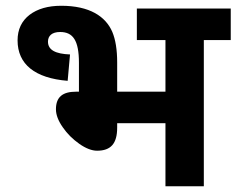

<svg xmlns="http://www.w3.org/2000/svg" viewBox="-20 -652 828 672"><path d="M559.1 0H693.4V-511.7H787.6V-622.1H459V-511.7H559.1V-331.1H390.1V-433.6C390.1 -478 384.3 -513.7 373 -540.5C349.6 -594.7 293.5 -631.8 194.3 -631.8C147.9 -631.8 111.3 -621.1 83.5 -600.1C55.7 -578.6 41.5 -548.8 41.5 -510.7C41.5 -427.2 102.1 -378.4 216.8 -369.1L225.1 -461.4C174.8 -463.4 147.9 -476.6 147.9 -506.3C147.9 -526.4 161.6 -540 190.4 -540C235.4 -540 256.3 -510.7 256.3 -432.1V-331.1H246.1C199.2 -331.1 175.8 -312.5 175.8 -269.5C175.8 -250.5 183.6 -229.5 199.7 -206.5C215.3 -183.6 234.9 -164.6 257.8 -148.4C280.8 -132.3 301.8 -124.5 319.8 -124.5C368.2 -124.5 390.1 -149.9 390.1 -205.1V-220.7H559.1Z"/></svg>

Font: Noto Reveo Sans
Style: Bold
Weight: 700
Designer: Monotype Design team
Foundry: Monotype Imaging Inc.
Version: Version 1.04